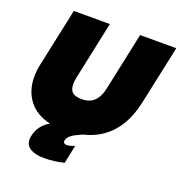

<svg xmlns="http://www.w3.org/2000/svg" viewBox="-159 -833 1115 1187"><g transform="rotate(20 399.0 -240.0)"><path d="M138 140Q138 130 141 116Q156 45 223 6Q131 -15 82 -78.5Q33 -142 33 -234Q33 -273 42 -315L124 -699H361L281 -322Q275 -294 275 -272Q275 -237 293.5 -220Q312 -203 356 -203Q408 -203 438 -233Q468 -263 480 -322L560 -699H798L716 -315Q661 -53 438 0Q391 20 369.5 36Q348 52 344 72L343 78Q343 86 349 90.5Q355 95 365 95Q388 95 417 82L392 202Q366 210 330 214.5Q294 219 261 219Q204 219 171 199.5Q138 180 138 140Z"/></g></svg>

Font: Prompt Black
Style: Italic
Weight: 900
Italic angle: -12°
Designer: Katatrad Team
Foundry: CadsonDemak
Version: Version 1.001